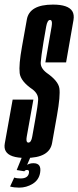

<svg xmlns="http://www.w3.org/2000/svg" viewBox="-51 -700 349 857"><path d="M34.5 137.5Q11.5 137.5 -6 132.5L12.5 92.5Q23.5 96.5 41 96.5Q73.5 96.5 78 73Q81 58.5 70 58.5Q62 58.5 57.5 64.5L23.5 59L47.5 0H85.5L70 36Q81.5 28.5 98.5 28.5Q135.5 28.5 128 71.5Q122.5 103.5 94.8 120.5Q67 137.5 34.5 137.5ZM63.5 5Q-8.5 5 -25.5 -25.5Q-33.5 -39.5 -29.5 -60.5Q-18 -125.5 5.5 -255.5H98Q73 -118.5 68.5 -91Q64.5 -69 71.5 -64.5Q73 -63.5 75.5 -63.5Q88.5 -63.5 93 -91Q97.5 -118.5 106 -164Q117.5 -227 119.2 -253.5Q121 -280 95 -300.5Q41 -337 36.8 -373.8Q32.5 -410.5 47 -491Q57 -546 68.8 -612.8Q80.5 -679.5 185.5 -679.5Q254 -679.5 272 -649.5Q281 -634 277 -610.5Q265 -541.5 244 -421.5H151.5Q174.5 -552.5 179.5 -582Q183.5 -606 176 -610Q174.5 -611 172.5 -611Q160.5 -611 155.2 -581.8Q150 -552.5 143 -511.5Q132.5 -447 130.8 -421.8Q129 -396.5 157 -375Q209 -339 214 -306Q219 -273 203.5 -185.5Q193 -128.5 181.5 -61.8Q170 5 63.5 5Z"/></svg>

Font: Anybody UltraCondensed Medium
Style: Italic
Weight: 500
Width: 1
Italic angle: -10°
Designer: Tyler Finck
Foundry: Etcetera Type Company
Version: Version 1.010; ttfautohint (v1.8.3) -l 8 -r 50 -G 200 -x 14 